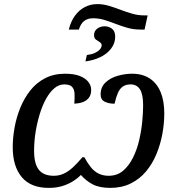

<svg xmlns="http://www.w3.org/2000/svg" viewBox="-20 -905 863 935"><path d="M217 10Q130 10 86 -42.5Q42 -95 42 -188Q42 -234 51 -284Q60 -334 79 -380.5Q98 -427 127.5 -464.5Q157 -502 199.5 -524Q242 -546 297 -546Q339 -546 367 -535.5Q395 -525 409.5 -507Q424 -489 424 -467Q424 -443 412.5 -428.5Q401 -414 382.5 -407.5Q364 -401 342 -400Q344 -428 343 -449Q342 -470 331 -482Q320 -494 293 -494Q267 -494 245 -475.5Q223 -457 205 -425Q187 -393 174 -351Q161 -309 153.5 -263Q146 -217 146 -170Q146 -108 169 -78.5Q192 -49 242 -49Q267 -49 289.5 -59Q312 -69 334.5 -89.5Q357 -110 381 -139H391Q406 -111 422.5 -90.5Q439 -70 460.5 -59.5Q482 -49 509 -49Q551 -49 580 -74Q609 -99 628.5 -139Q648 -179 658.5 -225.5Q669 -272 673 -316Q677 -360 677 -392Q677 -446 661.5 -470Q646 -494 616 -494Q593 -494 578 -483.5Q563 -473 554 -452Q545 -431 538 -400Q509 -400 489.5 -410Q470 -420 470 -445Q470 -481 494 -503.5Q518 -526 553.5 -536Q589 -546 623 -546Q674 -546 709 -523Q744 -500 762 -457Q780 -414 780 -353Q780 -303 770.5 -252Q761 -201 741.5 -154Q722 -107 691 -70Q660 -33 616.5 -11.5Q573 10 517 10Q464 10 431 -7.5Q398 -25 374 -53Q355 -34 331.5 -20Q308 -6 280 2Q252 10 217 10ZM403 -637Q426 -640 441.5 -647Q457 -654 466 -664Q475 -674 475 -685Q475 -694 466 -699.5Q457 -705 447.5 -712Q438 -719 438 -734Q438 -754 453.5 -765.5Q469 -777 490 -777Q510 -777 525.5 -765Q541 -753 541 -726Q541 -695 521.5 -669Q502 -643 469 -627Q436 -611 396 -606ZM315 -761Q325 -801 345 -828.5Q365 -856 393 -870.5Q421 -885 454 -885Q483 -885 511 -876.5Q539 -868 566.5 -857.5Q594 -847 623 -838.5Q652 -830 684 -830H699L684 -761H664Q630 -761 600.5 -769.5Q571 -778 544 -788.5Q517 -799 489.5 -807.5Q462 -816 433 -816Q407 -816 390 -803Q373 -790 364 -761Z"/></svg>

Font: ET Text
Style: Italic
Weight: 470
Italic angle: -12°
Designer: Monotype Design Team
Foundry: Monotype Imaging Inc.
Version: Version 2.009